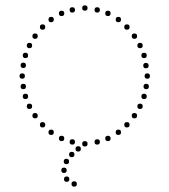

<svg xmlns="http://www.w3.org/2000/svg" viewBox="-20 -544 632 717"><path d="M272 22Q262 22 262 12Q262 2 272 2Q282 2 282 12Q282 22 272 22ZM248 43Q238 43 238 33Q238 23 248 23Q258 23 258 33Q258 43 248 43ZM228 69Q218 69 218 59Q218 49 228 49Q238 49 238 59Q238 69 228 69ZM219 102Q209 102 209 92Q209 82 219 82Q229 82 229 92Q229 102 219 102ZM229 135Q219 135 219 125Q219 115 229 115Q239 115 239 125Q239 135 229 135ZM257 153Q247 153 247 143Q247 133 257 133Q267 133 267 143Q267 153 257 153ZM297 -504Q287 -504 287 -514Q287 -524 297 -524Q307 -524 307 -514Q307 -504 297 -504ZM343 -497Q333 -497 333 -507Q333 -517 343 -517Q353 -517 353 -507Q353 -497 343 -497ZM383 -484Q373 -484 373 -494Q373 -504 383 -504Q393 -504 393 -494Q393 -484 383 -484ZM422 -461Q412 -461 412 -471Q412 -481 422 -481Q432 -481 432 -471Q432 -461 422 -461ZM454 -433Q444 -433 444 -443Q444 -453 454 -453Q464 -453 464 -443Q464 -433 454 -433ZM503 -364Q493 -364 493 -374Q493 -384 503 -384Q513 -384 513 -374Q513 -364 503 -364ZM518 -327Q508 -327 508 -337Q508 -347 518 -347Q528 -347 528 -337Q528 -327 518 -327ZM530 -250Q520 -250 520 -260Q520 -270 530 -270Q540 -270 540 -260Q540 -250 530 -250ZM482 -399Q472 -399 472 -409Q472 -419 482 -419Q492 -419 492 -409Q492 -399 482 -399ZM525 -289Q515 -289 515 -299Q515 -309 525 -309Q535 -309 535 -299Q535 -289 525 -289ZM250 -497Q240 -497 240 -507Q240 -517 250 -517Q260 -517 260 -507Q260 -497 250 -497ZM210 -484Q200 -484 200 -494Q200 -504 210 -504Q220 -504 220 -494Q220 -484 210 -484ZM171 -461Q161 -461 161 -471Q161 -481 171 -481Q181 -481 181 -471Q181 -461 171 -461ZM139 -433Q129 -433 129 -443Q129 -453 139 -453Q149 -453 149 -443Q149 -433 139 -433ZM90 -364Q80 -364 80 -374Q80 -384 90 -384Q100 -384 100 -374Q100 -364 90 -364ZM75 -327Q65 -327 65 -337Q65 -347 75 -347Q85 -347 85 -337Q85 -327 75 -327ZM63 -250Q53 -250 53 -260Q53 -270 63 -270Q73 -270 73 -260Q73 -250 63 -250ZM111 -399Q101 -399 101 -409Q101 -419 111 -419Q121 -419 121 -409Q121 -399 111 -399ZM67 -290Q57 -290 57 -300Q57 -310 67 -310Q77 -310 77 -300Q77 -290 67 -290ZM297 -17Q307 -17 307 -7Q307 3 297 3Q287 3 287 -7Q287 -17 297 -17ZM343 -24Q353 -24 353 -14Q353 -4 343 -4Q333 -4 333 -14Q333 -24 343 -24ZM383 -37Q393 -37 393 -27Q393 -17 383 -17Q373 -17 373 -27Q373 -37 383 -37ZM422 -60Q432 -60 432 -50Q432 -40 422 -40Q412 -40 412 -50Q412 -60 422 -60ZM454 -88Q464 -88 464 -78Q464 -68 454 -68Q444 -68 444 -78Q444 -88 454 -88ZM503 -157Q513 -157 513 -147Q513 -137 503 -137Q493 -137 493 -147Q493 -157 503 -157ZM518 -194Q528 -194 528 -184Q528 -174 518 -174Q508 -174 508 -184Q508 -194 518 -194ZM482 -122Q492 -122 492 -112Q492 -102 482 -102Q472 -102 472 -112Q472 -122 482 -122ZM526 -231Q536 -231 536 -221Q536 -211 526 -211Q516 -211 516 -221Q516 -231 526 -231ZM250 -24Q260 -24 260 -14Q260 -4 250 -4Q240 -4 240 -14Q240 -24 250 -24ZM210 -37Q220 -37 220 -27Q220 -17 210 -17Q200 -17 200 -27Q200 -37 210 -37ZM171 -60Q181 -60 181 -50Q181 -40 171 -40Q161 -40 161 -50Q161 -60 171 -60ZM139 -88Q149 -88 149 -78Q149 -68 139 -68Q129 -68 129 -78Q129 -88 139 -88ZM90 -157Q100 -157 100 -147Q100 -137 90 -137Q80 -137 80 -147Q80 -157 90 -157ZM75 -194Q85 -194 85 -184Q85 -174 75 -174Q65 -174 65 -184Q65 -194 75 -194ZM111 -122Q121 -122 121 -112Q121 -102 111 -102Q101 -102 101 -112Q101 -122 111 -122ZM67 -231Q77 -231 77 -221Q77 -211 67 -211Q57 -211 57 -221Q57 -231 67 -231Z"/></svg>

Font: Raleway Dots 
Style: Regular
Weight: 400
Version: Version 1.000